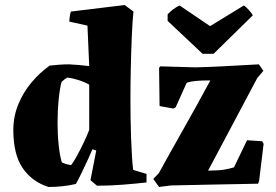

<svg xmlns="http://www.w3.org/2000/svg" viewBox="-20 -732 1097 764"><path d="M173 12Q107 -9 70 -63.5Q33 -118 33 -215Q33 -268 52.5 -316Q72 -364 105 -403.5Q138 -443 178 -471Q196 -473 215.5 -474.5Q235 -476 255 -476Q295 -474 335 -469L328 -630L256 -646Q256 -666 262 -686L476 -712L511 -686Q507 -648 504.5 -588.5Q502 -529 500.5 -462.5Q499 -396 499 -339Q499 -307 499.5 -266.5Q500 -226 501.5 -185.5Q503 -145 505 -111Q507 -77 510 -56L563 -40V-6Q518 -1 467.5 3Q417 7 366 7L340 -15L363 -133L348 -138Q341 -122 329 -95.5Q317 -69 304 -42.5Q291 -16 282 0Q257 6 229 9Q201 12 173 12ZM263 -75Q272 -86 286 -111.5Q300 -137 313.5 -165.5Q327 -194 335 -215V-395Q317 -406 290.5 -414Q264 -422 248 -423Q236 -417 225 -406Q218 -381 213.5 -336Q209 -291 209 -243Q209 -197 213.5 -154.5Q218 -112 226 -86Q242 -78 263 -75ZM613 12 590 -20 612 -43Q656 -123 709.5 -217.5Q763 -312 817 -412Q780 -412 759.5 -410Q739 -408 723 -403L679 -305L670 -300L615 -310L613 -462L618 -468Q655 -467 688.5 -466Q722 -465 757 -464Q804 -465 863.5 -468Q923 -471 1010 -476L1028 -450L1004 -422L808 -53L838 -54Q856 -54 875 -57.5Q894 -61 911 -66L963 -174L1023 -170L1029 -160L1011 -12L1007 -1Q911 1 823 2.5Q735 4 659 6ZM786 -518 647 -649V-675Q657 -686 670.5 -696Q684 -706 695 -710L816 -628L950 -710Q958 -706 970.5 -692Q983 -678 986 -671L830 -518Z"/></svg>

Font: Labrada ExtraBold
Style: Regular
Weight: 800
Designer: Mercedes Jáuregui
Foundry: Omnibus-Type Team
Version: Version 1.000; ttfautohint (v1.8.4.7-5d5b)